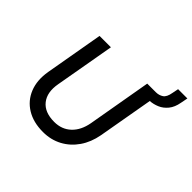

<svg xmlns="http://www.w3.org/2000/svg" viewBox="-181 -961 1170 1170"><g transform="rotate(45 404.0 -375.5)"><path d="M160 -650H258L190 -264Q175 -181 213.5 -132.5Q252 -84 335 -84Q400 -84 443 -124.5Q486 -165 499 -237L571 -650H645Q672 -650 692.5 -663.5Q713 -677 720 -719L728 -759H808L799 -713Q791 -668 768.5 -640.5Q746 -613 716.5 -600.5Q687 -588 657 -586L594 -228Q581 -157 544.5 -104Q508 -51 453 -21.5Q398 8 330 8Q247 8 189 -27.5Q131 -63 105.5 -126.5Q80 -190 94 -273Z"/></g></svg>

Font: Overused Grotesk Medium
Style: Italic
Weight: 500
Italic angle: -10°
Version: Version 0.003